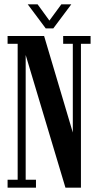

<svg xmlns="http://www.w3.org/2000/svg" viewBox="-20 -866 453 886"><path d="M15 0V-36.5H61.5V-664H15V-700H183.5L321.5 -236H316V-664H271.5V-700H398V-664H353.5V0H282L92 -634H98.5V-36.5H146V0ZM191 -735 108 -846H153.5L208 -771L263 -846H309L226 -735Z"/></svg>

Font: Imbue Thin 10pt SemiBold
Style: Regular
Weight: 600
Version: Version 1.102